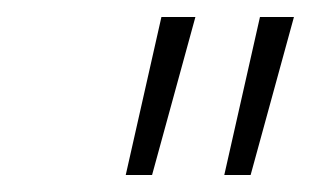

<svg xmlns="http://www.w3.org/2000/svg" viewBox="-20 -703 366 226"><path d="M326 -683 275 -497H244L286 -683ZM210 -683 159 -497H128L170 -683Z"/></svg>

Font: Kantumruy Pro ExtraLight
Style: Italic
Weight: 250
Italic angle: -13°
Version: Version 1.002